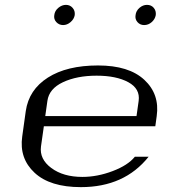

<svg xmlns="http://www.w3.org/2000/svg" viewBox="-20 -769 706 789"><path d="M618.2 -250H160.2L148.4 -167Q141.6 -115.2 190.9 -78.6Q240.2 -42 318.4 -42Q379.9 -42 442.9 -65.9Q505.9 -89.8 534.2 -125H590.8Q491.2 0 312.5 0Q185.5 0 122.1 -59.1Q58.6 -118.2 71.3 -208L85.9 -312.5Q98.6 -400.4 176.8 -450.2Q254.9 -500 382.8 -500Q509.8 -500 573.2 -440.9Q636.7 -381.8 624 -292ZM166 -292H541L549.8 -354.5Q556.6 -404.3 507.3 -431.2Q458 -458 377 -458Q295.9 -458 238.8 -431.2Q181.6 -404.3 174.8 -354.5ZM584 -749Q601.6 -749 611.8 -736.8Q622.1 -724.6 620.1 -707Q617.2 -690.4 603.5 -678.2Q589.8 -666 572.3 -666Q555.7 -666 544.9 -678.2Q534.2 -690.4 537.1 -707Q539.1 -724.6 553.2 -736.8Q567.4 -749 584 -749ZM287.1 -707Q284.2 -690.4 270 -678.2Q255.9 -666 239.3 -666Q222.7 -666 211.4 -678.2Q200.2 -690.4 203.1 -707Q205.1 -724.6 219.7 -736.8Q234.4 -749 251 -749Q267.6 -749 278.3 -736.8Q289.1 -724.6 287.1 -707Z"/></svg>

Font: okolaks
Style: RegularItalic
Weight: 500
Italic angle: -8°
Version: Version 000.6.0